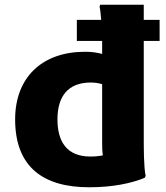

<svg xmlns="http://www.w3.org/2000/svg" viewBox="-20 -780 704 812"><path d="M655 -607V-696H588V-760H404L401 -752C404 -740 406 -720 408 -696H305V-607H412V-575V-552C393 -557 366 -562 334 -561C157 -559 44 -452 44 -275C44 -71 166 12 357 12C458 12 536 -5 592 -28L596 -36C588 -72 588 -154 588 -194V-607ZM223 -275C223 -372 267 -431 364 -431C383 -431 399 -428 412 -424V-183C412 -161 412 -141 415 -123C401 -120 384 -118 362 -118C262 -118 223 -182 223 -275Z"/></svg>

Font: Kufam Arabic Latin Roman Bold
Style: Regular
Weight: 700
Designer: Wael Morcos & Artur Schmal
Version: Version 1.200;PS 001.200;hotconv 1.0.88;makeotf.lib2.5.64775